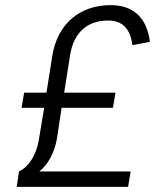

<svg xmlns="http://www.w3.org/2000/svg" viewBox="-20 -728 604 748"><path d="M133 -60C166 -86 192 -131 202 -189L220 -308H420L430 -367H230L253 -513C267 -601 320 -648 401 -648C455 -648 487 -619 496 -552L564 -565C553 -656 502 -708 411 -708C290 -708 204 -634 184 -512L161 -367H74L64 -308H152L132 -187C123 -127 93 -78 54 -60L45 0H479L489 -60Z"/></svg>

Font: Arthouse Owned
Style: Italic
Weight: 400
Italic angle: -10°
Designer: Jeremy Tribby
Foundry: Tribby Type
Version: Version 1.000;PS 001.000;hotconv 1.0.88;makeotf.lib2.5.64775